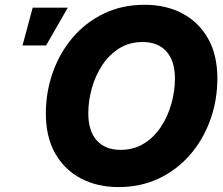

<svg xmlns="http://www.w3.org/2000/svg" viewBox="-20 -759 918 791"><path d="M468.8 11.7Q380.4 11.7 312.7 -24.2Q245.1 -60.1 207 -127.7Q168.9 -195.3 168.9 -291Q168.9 -379.9 197.5 -460.7Q226.1 -541.5 279.5 -604.2Q333 -667 408 -703.1Q482.9 -739.3 575.7 -739.3Q664.1 -739.3 731.4 -703.6Q798.8 -668 837.2 -600.1Q875.5 -532.2 875.5 -436.5Q875.5 -345.7 846.2 -264.6Q816.9 -183.6 763.2 -121.6Q709.5 -59.6 634.8 -23.9Q560.1 11.7 468.8 11.7ZM476.6 -141.6Q531.7 -141.6 573.7 -168Q615.7 -194.3 643.8 -237.5Q671.9 -280.8 686.3 -332.5Q700.7 -384.3 700.7 -435.5Q700.7 -508.3 665.5 -547.1Q630.4 -585.9 567.9 -585.9Q513.2 -585.9 471.4 -559.8Q429.7 -533.7 401.4 -490.7Q373 -447.8 358.4 -395.8Q343.8 -343.8 343.8 -292.5Q343.8 -219.2 378.7 -180.4Q413.6 -141.6 476.6 -141.6ZM72.8 -571.8 114.7 -727.5H259.3L169.9 -571.8Z"/></svg>

Font: Inter Display ExtraBold
Style: Italic
Weight: 800
Italic angle: -9.39999°
Designer: Rasmus Andersson
Foundry: rsms
Version: Version 4.000;git-a52131595